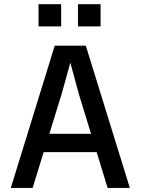

<svg xmlns="http://www.w3.org/2000/svg" viewBox="-20 -922 690 942"><path d="M136.5 -175.5V-265.5H524V-175.5ZM248.5 -698H401L617 0H508L366.5 -462L325 -614.5L282.5 -461L140 0H33ZM362.5 -792.5V-901.5H473.5V-792.5ZM169 -792.5V-901.5H280V-792.5Z"/></svg>

Font: Azeret Mono Thin
Style: Regular
Weight: 100
Designer: Martin Vácha
Foundry: Displaay
Version: Version 1.002